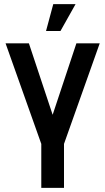

<svg xmlns="http://www.w3.org/2000/svg" viewBox="-20 -910 510 930"><path d="M180 0V-213L7 -700H120L235 -354L350 -700H463L290 -213V0ZM203 -760 238 -890H346L273 -760Z"/></svg>

Font: Cuprum SemiBold
Style: Regular
Weight: 600
Designer: Jovanny Lemonad
Foundry: Jovanny Lemonad
Version: Version 3.000